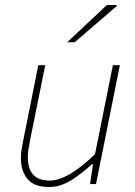

<svg xmlns="http://www.w3.org/2000/svg" viewBox="-20 -740 544 772"><path d="M178 12Q117 12 90.5 -20.5Q64 -53 64 -104Q64 -122 66 -134.5Q68 -147 72 -168L134 -478H162L100 -172Q96 -150 94 -136.5Q92 -123 92 -108Q92 -62 113 -38Q134 -14 182 -14Q215 -14 260 -39.5Q305 -65 362 -120L434 -478H462L366 0H342L354 -80H350Q308 -41 265 -14.5Q222 12 178 12ZM250 -570 410 -720H448L450 -716L280 -570Z"/></svg>

Font: Source Sans 3 VF
Style: Italic
Weight: 200
Italic angle: -11°
Designer: Paul D. Hunt
Foundry: Adobe Systems Incorporated
Version: Version 3.042;hotconv 1.0.118;makeotfexe 2.5.65603